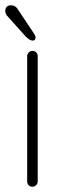

<svg xmlns="http://www.w3.org/2000/svg" viewBox="-20 -708 246 728"><path d="M103 0Q94 0 88.5 -6Q83 -12 83 -20V-495Q83 -503 89 -509Q95 -515 103 -515Q112 -515 117.5 -509Q123 -503 123 -495V-20Q123 -12 117 -6Q111 0 103 0ZM78 -569 7 -648Q0 -657 0 -665Q0 -688 22 -688Q39 -688 48 -672L110 -579Q115 -571 115 -566Q115 -561 112 -557.5Q109 -554 104 -554Q93 -554 78 -569Z"/></svg>

Font: Quicksand Light
Style: Regular
Weight: 300
Designer: Andrew Paglinawan
Foundry: Andrew Paglinawan
Version: Version 3.000